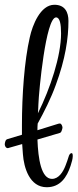

<svg xmlns="http://www.w3.org/2000/svg" viewBox="-69 -781 325 805"><path d="M127 4C183 4 211 -37 227 -86C232 -101 236 -116 236 -126V-128C236 -136 234 -139 231 -139C227 -139 222 -134 220 -128C215 -112 210 -97 205 -85C196 -62 178 -31 149 -31C104 -31 91 -114 88 -196L183 -224C188 -227 189 -231 191 -237C192 -240 193 -244 193 -245C193 -252 189 -261 184 -263H182C180 -263 178 -263 175 -262L88 -235C88 -244 88 -254 89 -263C115 -310 145 -369 165 -425C205 -533 218 -621 218 -693C218 -729 204 -761 159 -761C100 -761 67 -675 56 -625C33 -526 23 -380 23 -257V-216L-37 -198C-43 -197 -46 -191 -47 -187C-48 -184 -49 -179 -49 -176C-49 -171 -46 -163 -41 -161C-39 -160 -38 -160 -36 -160C-35 -160 -34 -160 -32 -161L24 -177L27 -135C31 -78 55 4 127 4ZM90 -306C91 -323 92 -336 92 -344C94 -399 123 -708 166 -708C182 -708 187 -680 187 -641C187 -546 142 -411 90 -306Z"/></svg>

Font: Style Script
Style: Regular
Weight: 400
Designer: Robert E. Leuschke
Foundry: Robert E. Leuschke
Version: Version 1.010